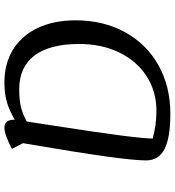

<svg xmlns="http://www.w3.org/2000/svg" viewBox="19 -785 791 869"><g transform="rotate(-90 414.5 -350.5)"><path d="M757 -404Q757 -278 703.5 -180.5Q650 -83 554 -29Q458 25 334 25Q225 25 174 -1.5Q123 -28 123 -85Q123 -137 141 -267Q159 -397 201 -642L175 -692Q240 -726 270 -726Q307 -726 307 -683V-679Q343 -701 382.5 -713.5Q422 -726 476 -726Q561 -726 624.5 -687Q688 -648 722.5 -575Q757 -502 757 -404ZM650 -387Q650 -520 598 -589.5Q546 -659 445 -659Q395 -659 363.5 -651Q332 -643 299 -625Q296 -607 291.5 -576.5Q287 -546 280 -501Q222 -130 222 -55Q283 -38 348 -38Q435 -38 504 -82.5Q573 -127 611.5 -206.5Q650 -286 650 -387Z"/></g></svg>

Font: Lemonada Light
Style: Regular
Weight: 300
Designer: Mohamed Gaber (Arabic) Eduardo Tunni (Latin)
Foundry: Kief Type Foundry
Version: Version 3.006